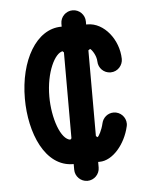

<svg xmlns="http://www.w3.org/2000/svg" viewBox="-50 -705 588 764"><g transform="rotate(-5 243.5 -322.5)"><path d="M348.1 -205.6C341.3 -175.8 328.6 -155.3 324.2 -151.4L317.4 -156.2V-499L324.7 -503.9C331.5 -500 348.6 -475.6 349.1 -451.7C349.6 -425.3 371.1 -403.8 397.9 -403.8C427.2 -403.8 447.3 -428.7 446.8 -453.6C445.3 -530.8 388.7 -602.1 323.2 -602.1H317.4V-614.3C317.4 -641.1 295.4 -663.1 268.6 -663.1C241.7 -663.1 219.7 -641.1 219.7 -614.3V-602.1H218.3C117.7 -602.1 48.8 -481 48.8 -329.1C48.8 -192.9 105 -53.2 218.3 -53.2H219.7V-30.8C219.7 -3.9 241.7 18.1 268.6 18.1C295.4 18.1 317.4 -3.9 317.4 -30.8V-53.2H323.2C376 -53.2 427.2 -114.7 442.9 -184.1C443.8 -188 444.3 -190.9 444.3 -194.8C444.3 -221.7 422.4 -243.7 395.5 -243.7C372.1 -243.7 353 -227.1 348.1 -205.6ZM146.5 -329.1C146.5 -426.8 184.1 -501 215.8 -504.4C214.8 -503.9 215.3 -502.9 217.8 -501L219.7 -499.5V-155.8L217.8 -154.3C215.3 -152.3 214.8 -151.4 216.3 -150.9C176.3 -154.3 146.5 -243.7 146.5 -329.1Z"/></g></svg>

Font: Velvelyne Book
Style: Bold
Weight: 700
Designer: Manon Van der Borght et Mariel Nils
Foundry: Velvetyne
Version: Version 1.070;Glyphs 3.3.1 (3343)